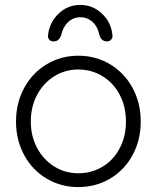

<svg xmlns="http://www.w3.org/2000/svg" viewBox="-20 -749 635 779"><path d="M298 10Q227 10 169 -24.5Q111 -59 78 -120Q45 -181 45 -256Q45 -331 78 -392Q111 -453 169 -488Q227 -523 298 -523Q369 -523 427 -488Q485 -453 518 -392Q551 -331 551 -256Q551 -181 518 -120Q485 -59 427 -24.5Q369 10 298 10ZM298 -467Q244 -467 200 -439.5Q156 -412 130.5 -364Q105 -316 105 -256Q105 -197 130.5 -149Q156 -101 200 -73.5Q244 -46 298 -46Q352 -46 396.5 -73Q441 -100 466 -148Q491 -196 491 -256Q491 -316 466 -364Q441 -412 396.5 -439.5Q352 -467 298 -467ZM436 -608Q438 -597 431.5 -589Q425 -581 414 -581Q392 -581 384 -605Q377 -640 356 -659.5Q335 -679 306 -679Q277 -679 256 -659Q235 -639 228 -605Q223 -593 216 -587Q209 -581 197 -581Q186 -581 179.5 -588.5Q173 -596 175 -607Q180 -657 217 -693Q254 -729 306 -729Q357 -729 394 -693.5Q431 -658 436 -608Z"/></svg>

Font: Quicksand
Style: Regular
Weight: 400
Designer: Andrew Paglinawan
Foundry: Andrew Paglinawan
Version: Version 3.000